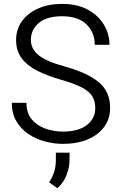

<svg xmlns="http://www.w3.org/2000/svg" viewBox="-20 -741 633 1002"><path d="M477.1 -177.2Q477.1 -213.4 460.9 -239.3Q444.8 -265.1 405.5 -285.4Q366.2 -305.7 295.4 -325.7Q224.6 -346.2 172.6 -372.8Q120.6 -399.4 92.3 -438Q64 -476.6 64 -532.2Q64 -587.4 94.2 -629.9Q124.5 -672.4 178.7 -696.5Q232.9 -720.7 304.2 -720.7Q381.8 -720.7 437 -691.2Q492.2 -661.6 521.7 -613Q551.3 -564.5 551.3 -507.3H474.6Q474.6 -571.8 431.2 -614Q387.7 -656.2 304.2 -656.2Q222.7 -656.2 181.9 -620.6Q141.1 -585 141.1 -533.2Q141.1 -485.8 181.6 -452.9Q222.2 -419.9 319.8 -393.6Q437 -360.8 495.8 -311.8Q554.7 -262.7 554.7 -178.2Q554.7 -120.6 523.4 -78.4Q492.2 -36.1 436.8 -13.2Q381.3 9.8 308.6 9.8Q260.3 9.8 212.9 -3.2Q165.5 -16.1 126.7 -42.7Q87.9 -69.3 64.7 -109.6Q41.5 -149.9 41.5 -204.6H118.2Q118.2 -150.4 146.2 -117.4Q174.3 -84.5 218 -69.3Q261.7 -54.2 308.6 -54.2Q387.2 -54.2 432.1 -87.6Q477.1 -121.1 477.1 -177.2ZM342.8 55.7V93.8Q342.8 132.3 326.9 173.1Q311 213.9 279.3 241.2L236.3 210.4Q253.9 183.6 262.7 156Q271.5 128.4 271.5 94.7V55.7Z"/></svg>

Font: Vazirmatn FD Light
Style: Regular
Weight: 300
Designer: Saber Rastikerdar
Foundry: Saber Rastikerdar
Version: Version 33.003